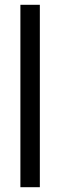

<svg xmlns="http://www.w3.org/2000/svg" viewBox="-20 -780 250 800"><path d="M146 0H65V-760H146Z"/></svg>

Font: Noto Sans Lao UI ExtCond
Style: Regular
Weight: 400
Width: 2
Designer: Monotype Design Team
Foundry: Monotype Imaging Inc.
Version: Version 2.000; ttfautohint (v1.8.4.7-5d5b)